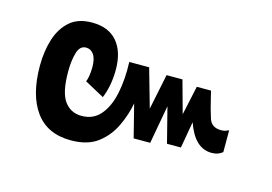

<svg xmlns="http://www.w3.org/2000/svg" viewBox="-58 -524 792 560"><g transform="rotate(15 338.0 -244.0)"><path d="M188 -70Q117 -70 81 -119.5Q45 -169 45 -257Q45 -301 56.5 -337.5Q68 -374 93 -396Q118 -418 160 -418Q210 -418 236 -387.5Q262 -357 262 -303Q262 -277 257.5 -254.5Q253 -232 246 -216L187 -248Q190 -254 192 -266Q194 -278 194 -292Q194 -318 185 -330.5Q176 -343 162 -343Q143 -343 136 -319Q129 -295 129 -262Q129 -199 148 -173Q167 -147 200 -147Q235 -147 256.5 -172Q278 -197 287 -239.5Q296 -282 294 -335H354L387 -219L409 -326H457L484 -228L503 -316H546L550 -299Q559 -261 567 -236.5Q575 -212 604 -212Q612 -212 617.5 -214Q623 -216 627 -218V-152Q621 -147 613 -144Q605 -141 594 -141Q543 -141 518 -213L504 -133H462L435 -239L414 -123H364L339 -222Q333 -188 316.5 -152.5Q300 -117 269.5 -93.5Q239 -70 188 -70Z"/></g></svg>

Font: Noto Sans Thai ExtCond Med
Style: Regular
Weight: 500
Width: 2
Designer: Monotype Design Team
Foundry: Monotype Imaging Inc.
Version: Version 2.002; ttfautohint (v1.8.4.7-5d5b)